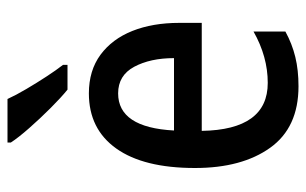

<svg xmlns="http://www.w3.org/2000/svg" viewBox="-172 -634 816 512"><g transform="rotate(-90 236.0 -378.0)"><path d="M243 -549Q304 -549 346 -518Q388 -487 409.5 -433Q431 -379 431 -308V-248H143Q146 -72 271 -72Q341 -72 408 -110V-25Q375 -7 340 1.5Q305 10 262 10Q152 10 98 -65.5Q44 -141 44 -266Q44 -403 96 -476Q148 -549 243 -549ZM243 -471Q152 -471 144 -322H337Q337 -385 314 -428Q291 -471 243 -471ZM228 -766Q238 -744 254.5 -716Q271 -688 288 -662Q305 -636 319 -618V-606H253Q232 -623 204 -651Q176 -679 150.5 -708Q125 -737 112 -757V-766Z"/></g></svg>

Font: Noto Sans Arabic UI Cn Md
Style: Regular
Weight: 500
Width: 3
Designer: Monotype Design Team, Nadine Chahine and Nizar Qandah
Foundry: Monotype Imaging Inc.
Version: Version 2.010; ttfautohint (v1.8.4.7-5d5b)